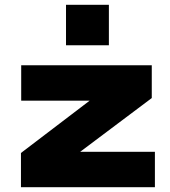

<svg xmlns="http://www.w3.org/2000/svg" viewBox="-20 -777 706 797"><path d="M67 0V-142L415 -407L408 -359H68V-506H610V-370L257 -105L264 -147H623V0ZM254 -589V-757H432V-589Z"/></svg>

Font: Nunito Sans 7pt Expanded Black
Style: Regular
Weight: 900
Width: 7
Designer: Vernon Adams
Foundry: Vernon Adams
Version: Version 3.101;gftools[0.9.27]